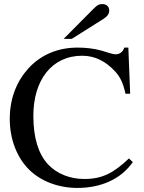

<svg xmlns="http://www.w3.org/2000/svg" viewBox="-20 -910 707 944"><path d="M293 -719H333L487 -816C508 -829 517 -842 517 -858C517 -878 504 -890 482 -890C467 -890 458 -885 440 -867ZM614 -131C539 -60 484 -30 394 -30C325 -30 260 -55 216 -102C169 -153 144 -231 144 -341C144 -514 233 -636 384 -636C449 -636 501 -607 545 -560C570 -533 585 -504 597 -449H620L611 -676H591C585 -655 568 -643 549 -643C532 -643 501 -655 480 -661C440 -672 400 -676 361 -676C268 -676 182 -643 118 -572C61 -508 28 -425 28 -325C28 -226 63 -135 124 -75C182 -18 269 14 360 14C478 14 575 -30 633 -113Z"/></svg>

Font: XITS Math
Style: Regular
Weight: 400
Designer: MicroPress Inc., with final additions and corrections provided by Coen Hoffman, Elsevier (retired)
Version: Version 1.108